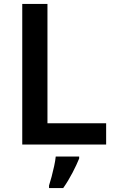

<svg xmlns="http://www.w3.org/2000/svg" viewBox="-20 -734 590 975"><path d="M93 0V-714H221V-108H519V0ZM382 71Q370 101 348.5 142.5Q327 184 301 221H229V208Q235 190 242 163.5Q249 137 255 109.5Q261 82 263 61H382Z"/></svg>

Font: Noto Sans Ethiopic SemiBold
Style: Regular
Weight: 600
Designer: Monotype Design Team
Foundry: Monotype Imaging Inc.
Version: Version 2.102; ttfautohint (v1.8.4.7-5d5b)